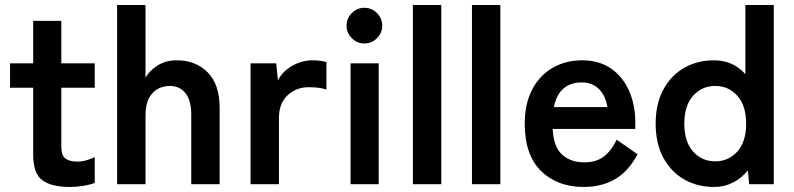

<svg xmlns="http://www.w3.org/2000/svg" viewBox="-20 -733 3160 764"><path d="M258 11Q187 11 149.5 -15Q112 -41 112 -119V-384H20V-481H112V-650H224V-481H357V-384H224V-148Q224 -114 240.5 -102Q257 -90 288 -90Q307 -90 326.5 -96Q346 -102 357 -108V-5Q339 2 312 6.5Q285 11 258 11Z M446 0V-713H559V-424Q575 -452 607 -472.5Q639 -493 684 -493Q759 -493 806.5 -445Q854 -397 854 -304V0H741V-277Q741 -334 718 -362.5Q695 -391 656 -391Q613 -391 586 -361.5Q559 -332 559 -274V0Z M977 0V-481H1079L1086 -413Q1104 -449 1142.5 -471Q1181 -493 1224 -493Q1241 -493 1255 -491Q1269 -489 1279 -486V-377Q1266 -381 1248.5 -383.5Q1231 -386 1208 -386Q1159 -386 1124.5 -354Q1090 -322 1090 -264V0Z M1375 0V-481H1487V0ZM1430 -560Q1401 -560 1380 -581Q1359 -602 1359 -631Q1359 -660 1380 -681Q1401 -702 1430 -702Q1459 -702 1480 -681Q1501 -660 1501 -631Q1501 -602 1480 -581Q1459 -560 1430 -560Z M1623 0V-713H1736V0Z M1858 0V-713H1971V0Z M2303 11Q2198 11 2133 -52.5Q2068 -116 2068 -241Q2068 -319 2097 -375.5Q2126 -432 2178 -462.5Q2230 -493 2297 -493Q2364 -493 2411 -460.5Q2458 -428 2483 -372Q2508 -316 2508 -246V-220H2179Q2183 -148 2217 -117.5Q2251 -87 2305 -87Q2352 -87 2382 -109.5Q2412 -132 2434 -177L2517 -119Q2480 -50 2426.5 -19.5Q2373 11 2303 11ZM2184 -307H2397Q2389 -354 2362.5 -379.5Q2336 -405 2295 -405Q2251 -405 2222.5 -381Q2194 -357 2184 -307Z M2821 11Q2755 11 2702.5 -19Q2650 -49 2619.5 -105.5Q2589 -162 2589 -241Q2589 -320 2619.5 -376.5Q2650 -433 2702.5 -463Q2755 -493 2821 -493Q2897 -493 2946 -438V-713H3059V0H2961L2956 -55Q2931 -24 2896.5 -6.5Q2862 11 2821 11ZM2826 -91Q2879 -91 2914 -130Q2949 -169 2949 -241Q2949 -313 2914 -352Q2879 -391 2826 -391Q2773 -391 2738 -352Q2703 -313 2703 -241Q2703 -169 2738 -130Q2773 -91 2826 -91Z"/></svg>

Font: Zen Kaku Gothic New
Style: Bold
Weight: 700
Designer: Yoshimichi Ohira
Foundry: Positype
Version: Version 1.002